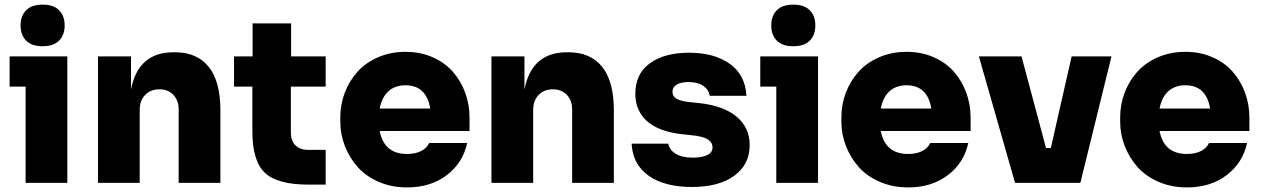

<svg xmlns="http://www.w3.org/2000/svg" viewBox="-20 -798 5503 838"><path d="M238 -620.8Q213.9 -596.2 166 -596.2Q118.2 -596.2 94 -620.8Q69.8 -645.5 69.8 -687Q69.8 -728.5 94 -753.2Q118.2 -777.8 166 -777.8Q213.9 -777.8 238 -753.2Q262.2 -728.5 262.2 -687Q262.2 -645.5 238 -620.8ZM273.9 0H91.8V-419.9H22V-551.8H273.9Z M589.8 0H407.7V-551.8H551.8V-407.2Q583 -569.8 736.8 -569.8H744.6Q839.8 -569.8 890.9 -506.3Q941.9 -442.9 941.9 -315.9V0H759.8V-320.8Q759.8 -359.4 736.8 -383.8Q713.9 -408.2 675.8 -408.2Q637.2 -408.2 613.5 -383.5Q589.8 -358.9 589.8 -318.8Z M1401.4 7.8H1326.7Q1190.9 7.8 1136.2 -43.7Q1081.5 -95.2 1081.5 -225.1V-419.9H1001.5V-551.8H1082.5V-695.8H1250.5V-551.8H1401.4V-419.9H1249.5V-220.2Q1249.5 -183.6 1269.3 -163.8Q1289.1 -144 1325.7 -144H1401.4Z M1756.3 20Q1689 20 1632.8 -4.4Q1576.7 -28.8 1540.8 -69.3Q1504.9 -109.9 1485.1 -160.9Q1465.3 -211.9 1465.3 -266.1V-286.1Q1465.3 -342.3 1484.9 -393.6Q1504.4 -444.8 1540 -484.6Q1575.7 -524.4 1630.1 -548.1Q1684.6 -571.8 1750 -571.8Q1814.5 -571.8 1867.9 -548.3Q1921.4 -524.9 1956.3 -485.1Q1991.2 -445.3 2010.3 -393.6Q2029.3 -341.8 2029.3 -284.2V-226.1H1637.2Q1656.7 -126 1756.3 -126Q1793 -126 1817.9 -138.7Q1842.8 -151.4 1853 -173.8H2019Q2000.5 -87.4 1930.2 -33.7Q1859.9 20 1756.3 20ZM1750 -425.8Q1704.6 -425.8 1675.8 -400.1Q1647 -374.5 1637.2 -324.2H1857.9Q1840.8 -425.8 1750 -425.8Z M2307.1 0H2125V-551.8H2269V-407.2Q2300.3 -569.8 2454.1 -569.8H2461.9Q2557.1 -569.8 2608.2 -506.3Q2659.2 -442.9 2659.2 -315.9V0H2477.1V-320.8Q2477.1 -359.4 2454.1 -383.8Q2431.2 -408.2 2393.1 -408.2Q2354.5 -408.2 2330.8 -383.5Q2307.1 -358.9 2307.1 -318.8Z M3000 18.1Q2879.9 18.1 2810.5 -31.5Q2741.2 -81.1 2736.8 -170.9H2897Q2900.9 -144.5 2928.7 -127.2Q2956.5 -109.9 3003.9 -109.9Q3041.5 -109.9 3065.7 -120.8Q3089.8 -131.8 3089.8 -154.8Q3089.8 -176.8 3068.8 -189.9Q3047.9 -203.1 2997.1 -208L2959 -211.9Q2855.5 -223.1 2804.2 -269Q2752.9 -314.9 2752.9 -388.2Q2752.9 -476.1 2816.7 -522Q2880.4 -567.9 2986.8 -567.9Q3099.1 -567.9 3166.3 -518.8Q3233.4 -469.7 3237.8 -379.9H3077.6Q3073.7 -406.2 3049.8 -423.1Q3025.9 -439.9 2984.9 -439.9Q2952.6 -439.9 2933.8 -429Q2915 -418 2915 -397.9Q2915 -377.4 2932.9 -366.9Q2950.7 -356.4 2992.7 -352.1L3030.8 -348.1Q3136.7 -336.9 3194.3 -289.3Q3252 -241.7 3252 -165Q3252 -79.6 3184.6 -30.8Q3117.2 18.1 3000 18.1Z M3514.4 -620.8Q3490.2 -596.2 3442.4 -596.2Q3394.5 -596.2 3370.4 -620.8Q3346.2 -645.5 3346.2 -687Q3346.2 -728.5 3370.4 -753.2Q3394.5 -777.8 3442.4 -777.8Q3490.2 -777.8 3514.4 -753.2Q3538.6 -728.5 3538.6 -687Q3538.6 -645.5 3514.4 -620.8ZM3550.3 0H3368.2V-419.9H3298.3V-551.8H3550.3Z M3943.4 20Q3876 20 3819.8 -4.4Q3763.7 -28.8 3727.8 -69.3Q3691.9 -109.9 3672.1 -160.9Q3652.3 -211.9 3652.3 -266.1V-286.1Q3652.3 -342.3 3671.9 -393.6Q3691.4 -444.8 3727.1 -484.6Q3762.7 -524.4 3817.1 -548.1Q3871.6 -571.8 3937 -571.8Q4001.5 -571.8 4054.9 -548.3Q4108.4 -524.9 4143.3 -485.1Q4178.2 -445.3 4197.3 -393.6Q4216.3 -341.8 4216.3 -284.2V-226.1H3824.2Q3843.8 -126 3943.4 -126Q3980 -126 4004.9 -138.7Q4029.8 -151.4 4040 -173.8H4206.1Q4187.5 -87.4 4117.2 -33.7Q4046.9 20 3943.4 20ZM3937 -425.8Q3891.6 -425.8 3862.8 -400.1Q3834 -374.5 3824.2 -324.2H4044.9Q4027.8 -425.8 3937 -425.8Z M4695.3 0H4410.2L4252.4 -551.8H4438.5L4545.4 -151.9H4566.4L4657.2 -551.8H4831.1Z M5160.2 20Q5092.8 20 5036.6 -4.4Q4980.5 -28.8 4944.6 -69.3Q4908.7 -109.9 4888.9 -160.9Q4869.1 -211.9 4869.1 -266.1V-286.1Q4869.1 -342.3 4888.7 -393.6Q4908.2 -444.8 4943.8 -484.6Q4979.5 -524.4 5033.9 -548.1Q5088.4 -571.8 5153.8 -571.8Q5218.3 -571.8 5271.7 -548.3Q5325.2 -524.9 5360.1 -485.1Q5395 -445.3 5414.1 -393.6Q5433.1 -341.8 5433.1 -284.2V-226.1H5041Q5060.5 -126 5160.2 -126Q5196.8 -126 5221.7 -138.7Q5246.6 -151.4 5256.8 -173.8H5422.9Q5404.3 -87.4 5334 -33.7Q5263.7 20 5160.2 20ZM5153.8 -425.8Q5108.4 -425.8 5079.6 -400.1Q5050.8 -374.5 5041 -324.2H5261.7Q5244.6 -425.8 5153.8 -425.8Z"/></svg>

Font: Sora ExtraBold
Style: Regular
Weight: 800
Designer: Jonathan Barnbrook, Julián Moncada
Foundry: Barnbrook Fonts
Version: Version 2.000